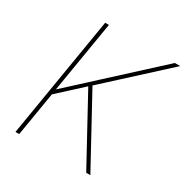

<svg xmlns="http://www.w3.org/2000/svg" viewBox="-167 -865 968 1002"><g transform="rotate(30 317.0 -364.0)"><path d="M125 -261.7 119.6 -285.2Q154.3 -316.9 186 -345.9Q217.8 -375 249.5 -404.1Q281.2 -433.1 315.4 -464.8L602.1 -727.5H634.3L281.2 -404.3L274.4 -398.9ZM61.5 0 182.1 -727.5H204.6L161.6 -468.8L131.8 -289.1L129.4 -273.4L84 0ZM487.8 0 267.6 -403.3 285.6 -416 512.7 0Z"/></g></svg>

Font: Inter 18pt Thin
Style: Italic
Weight: 250
Italic angle: -9.3988°
Version: Version 4.001;git-66647c0bb